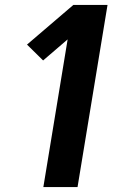

<svg xmlns="http://www.w3.org/2000/svg" viewBox="-20 -755 540 775"><path d="M155 0 253 -596 154 -511 89 -575 276 -735H414L293 0Z"/></svg>

Font: Iosevka Heavy Oblique
Style: Regular
Weight: 900
Italic angle: -9°
Monospace: yes
Designer: Belleve Invis
Foundry: Belleve Invis
Version: Version 32.5.0; ttfautohint (v1.8.4)